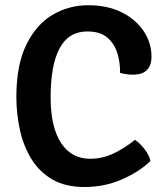

<svg xmlns="http://www.w3.org/2000/svg" viewBox="-20 -718 646 751"><path d="M449.5 -433Q450.5 -472.5 439.2 -509.5Q428 -546.5 400 -570.8Q372 -595 321.5 -595Q248.5 -595 213.2 -529.2Q178 -463.5 178 -338Q178 -220.5 218.8 -158.8Q259.5 -97 332.5 -97Q381 -97 424.2 -117.8Q467.5 -138.5 508 -171Q527.5 -158 545.5 -134.5Q563.5 -111 568.5 -88.5Q526.5 -47 458 -16.8Q389.5 13.5 310.5 13.5Q235.5 13.5 184.5 -16.2Q133.5 -46 102.5 -96.8Q71.5 -147.5 57.8 -210.2Q44 -273 44 -338.5Q44 -463.5 82.8 -542.8Q121.5 -622 185.2 -659.8Q249 -697.5 325 -697.5Q400.5 -697.5 456 -669.8Q511.5 -642 542 -596.2Q572.5 -550.5 572.5 -497Q572.5 -426 500 -426Q486 -426 474.5 -427.8Q463 -429.5 449.5 -433Z"/></svg>

Font: Signika Negative SemiBold
Style: Regular
Weight: 600
Designer: Anna Giedryś
Foundry: Anna Giedryś
Version: Version 2.000; ttfautohint (v1.8.3) -l 8 -r 50 -G 200 -x 9 -